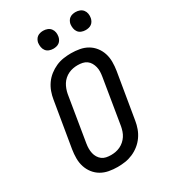

<svg xmlns="http://www.w3.org/2000/svg" viewBox="-226 -1062 1053 1183"><g transform="rotate(-30 300.0 -470.5)"><path d="M255 8Q224 8 194 2.5Q164 -3 139 -17.5Q114 -32 96 -55Q78 -78 69 -106Q60 -134 60 -165Q60 -196 65 -227L119 -550Q123 -576 132.5 -602.5Q142 -629 158.5 -652.5Q175 -676 198 -694Q221 -712 247 -723.5Q273 -735 300.5 -739Q328 -743 354 -743Q385 -743 415 -737.5Q445 -732 470 -717.5Q495 -703 513 -680Q531 -657 540 -629Q549 -601 549 -570Q549 -539 544 -508L490 -185Q486 -159 476.5 -132.5Q467 -106 450.5 -82.5Q434 -59 411.5 -41Q389 -23 362.5 -11.5Q336 0 308.5 4Q281 8 255 8ZM256 -76Q272 -76 288.5 -79Q305 -82 321 -89.5Q337 -97 350.5 -109Q364 -121 373.5 -135.5Q383 -150 388.5 -166.5Q394 -183 397 -199L450 -521Q453 -539 453.5 -556Q454 -573 450 -589Q446 -605 438 -619Q430 -633 417 -642.5Q404 -652 387.5 -655.5Q371 -659 353 -659Q337 -659 320.5 -656Q304 -653 288 -645.5Q272 -638 258.5 -626Q245 -614 236 -599.5Q227 -585 221 -568.5Q215 -552 212 -536L159 -214Q156 -196 156 -179Q156 -162 159.5 -146Q163 -130 171.5 -116Q180 -102 192.5 -92.5Q205 -83 221.5 -79.5Q238 -76 256 -76ZM506 -821Q490 -821 476 -826.5Q462 -832 453.5 -843.5Q445 -855 442.5 -870Q440 -885 442 -901Q444 -911 449.5 -921Q455 -931 464 -937.5Q473 -944 484 -946.5Q495 -949 505 -949Q521 -949 535 -943.5Q549 -938 558 -926.5Q567 -915 569.5 -900Q572 -885 569 -869Q567 -859 561.5 -849Q556 -839 547 -832.5Q538 -826 527 -823.5Q516 -821 506 -821ZM276 -821Q260 -821 246 -826.5Q232 -832 223.5 -843.5Q215 -855 212.5 -870Q210 -885 212 -901Q214 -911 219.5 -921Q225 -931 234 -937.5Q243 -944 254 -946.5Q265 -949 275 -949Q291 -949 305 -943.5Q319 -938 328 -926.5Q337 -915 339.5 -900Q342 -885 339 -869Q337 -859 331.5 -849Q326 -839 317 -832.5Q308 -826 297 -823.5Q286 -821 276 -821Z"/></g></svg>

Font: Iosevka Etoile Medium
Style: Italic
Weight: 500
Italic angle: -9°
Designer: Belleve Invis
Foundry: Belleve Invis
Version: Version 22.1.2; ttfautohint (v1.8.4)